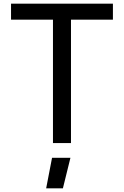

<svg xmlns="http://www.w3.org/2000/svg" viewBox="-20 -778 674 1044"><path d="M40 0ZM594 -671H366V0H268V-671H40V-758H594ZM263 80H363L322 246H231Z"/></svg>

Font: Biryani
Style: Regular
Weight: 400
Designer: Dan Reynolds and Mathieu Reguer
Foundry: Dan Reynolds and Mathieu Reguer
Version: Version 1.004; ttfautohint (v1.1) -l 5 -r 5 -G 72 -x 0 -D la